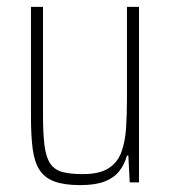

<svg xmlns="http://www.w3.org/2000/svg" viewBox="-20 -530 498 558"><path d="M213 8Q167 8 138.5 -2.5Q110 -13 95 -36Q80 -59 75 -97Q70 -135 70 -190V-510H105V-195Q105 -140 109.5 -106Q114 -72 126.5 -54Q139 -36 162 -30Q185 -24 221 -24Q269 -24 295.5 -41Q322 -58 333 -88.5Q344 -119 346.5 -159.5Q349 -200 349 -246V-510H384V0H357L353 -78H349Q342 -52 326.5 -32.5Q311 -13 284 -2.5Q257 8 213 8Z"/></svg>

Font: Saira Condensed Thin
Style: Regular
Weight: 250
Width: 3
Designer: Hector Gatti with collaboration of the Omnibus-Type team
Foundry: Omnibus-Type
Version: Version 1.101